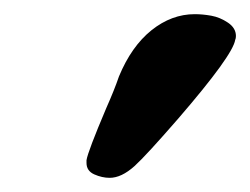

<svg xmlns="http://www.w3.org/2000/svg" viewBox="-20 -584 353 271"><path d="M254.9 -564Q266.1 -564 278.3 -561.8Q290.5 -559.6 301.8 -552Q313 -544.4 313 -533.2Q313 -529.8 312 -527.8Q308.6 -505.9 231.9 -417Q186.5 -364.7 169.9 -349.6Q151.4 -333 134.8 -333Q124 -333 113 -337.9Q102.1 -342.8 102.1 -354V-357.9Q104 -370.1 129.9 -431.2Q141.6 -457.5 147.9 -476.1Q165.5 -518.6 193.8 -541.3Q222.2 -564 254.9 -564Z"/></svg>

Font: Linux Libertine G
Style: Bold Italic
Weight: 700
Italic angle: -11.5°
Designer: Philipp H. Poll
Foundry: Philipp H. Poll
Version: Version 4.1.0